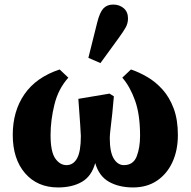

<svg xmlns="http://www.w3.org/2000/svg" viewBox="-20 -807 837 843"><path d="M235 16Q144 16 90 -46.5Q36 -109 36 -215Q36 -319 87.5 -393.5Q139 -468 242 -502L280 -466Q236 -417 219 -348Q202 -279 202 -214Q202 -141 222.5 -111.5Q243 -82 272 -82Q302 -82 318.5 -112Q335 -142 335 -210Q335 -221 332 -261.5Q329 -302 324 -373L461 -396L480 -384Q477 -346 473 -309Q469 -272 465.5 -243.5Q462 -215 462 -201Q462 -139 479.5 -110.5Q497 -82 524 -82Q565 -82 580 -120Q595 -158 595 -211Q595 -304 573 -365.5Q551 -427 517 -466L555 -502Q591 -490 627.5 -468.5Q664 -447 694 -413.5Q724 -380 742.5 -331Q761 -282 761 -214Q761 -147 737 -95Q713 -43 669 -13.5Q625 16 564 16Q503 16 459 -8.5Q415 -33 398 -91Q382 -33 339.5 -8.5Q297 16 235 16ZM368 -553 407 -709Q418 -753 434 -770Q450 -787 477 -787Q504 -787 523 -771Q542 -755 542 -726Q542 -704 531 -685Q520 -666 501 -640L421 -530Z"/></svg>

Font: Source Serif Pro Black
Style: Regular
Weight: 900
Designer: Frank Grießhammer
Foundry: Adobe Systems Incorporated
Version: Version 3.001;hotconv 1.0.111;makeotfexe 2.5.65597